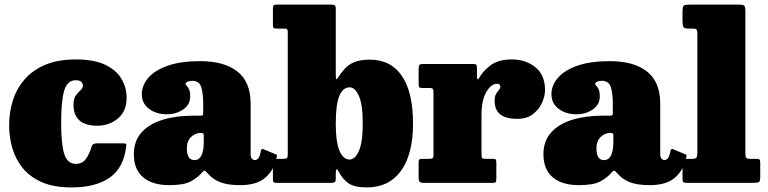

<svg xmlns="http://www.w3.org/2000/svg" viewBox="-20 -800 3360 840"><path d="M20 -252.5Q20 -309 36.2 -360.5Q52.5 -412 87.5 -452.5Q122.5 -493 178 -516.5Q233.5 -540 311.5 -540Q392.5 -540 441.5 -516Q490.5 -492 512.2 -453.8Q534 -415.5 534 -372Q534 -313.5 496 -281.8Q458 -250 406 -250Q352 -250 326.8 -274Q301.5 -298 301.5 -340.5Q301.5 -368.5 311.8 -382.5Q322 -396.5 332.2 -405.2Q342.5 -414 342.5 -426Q342.5 -436 334.8 -442.5Q327 -449 311.5 -449Q274 -449 260.8 -403.2Q247.5 -357.5 247.5 -262.5Q247.5 -171.5 260.8 -127.2Q274 -83 312.5 -83Q340 -83 355.5 -104.2Q371 -125.5 381.5 -160.5Q385 -173 406 -173H516.5Q529.5 -173 531.5 -170.5Q533.5 -168 532 -157.5Q520 -63.5 458.5 -21.8Q397 20 293 20Q216.5 20 164.2 -2.5Q112 -25 80.2 -63.8Q48.5 -102.5 34.2 -151.2Q20 -200 20 -252.5Z M565.5 -125.5Q565.5 -182.5 598.8 -220Q632 -257.5 691 -275.8Q750 -294 827 -294H856Q865 -294 867 -296Q869 -298 869 -307V-349.5Q869 -388.5 860.8 -417.5Q852.5 -446.5 820.5 -446.5Q809 -446.5 800.5 -442.5Q792 -438.5 792 -434Q792 -428.5 797 -424Q802 -419.5 807 -409.8Q812 -400 812 -378Q812 -341.5 781 -320.8Q750 -300 709.5 -300Q664 -300 632.2 -323.8Q600.5 -347.5 600.5 -388Q600.5 -426.5 628.8 -459.5Q657 -492.5 713.8 -512.5Q770.5 -532.5 856 -532.5Q961 -532.5 1018.8 -487Q1076.5 -441.5 1076.5 -347V-126Q1076.5 -111 1082.5 -105.2Q1088.5 -99.5 1095 -99.5Q1102 -99.5 1109.2 -106.5Q1116.5 -113.5 1121.5 -141Q1124.5 -151.5 1133 -147L1187.5 -124.5Q1192 -123 1192 -120.2Q1192 -117.5 1190.5 -112.5Q1180.5 -58.5 1142.5 -24.2Q1104.5 10 1031 10H1030.5Q976 10 943 -3Q910 -16 889 -41.5Q879.5 -52 875.5 -53.2Q871.5 -54.5 864 -45.5Q845 -23 815 -6.5Q785 10 720.5 10Q646.5 10 606 -24.5Q565.5 -59 565.5 -125.5ZM797.5 -150.5Q797.5 -99.5 830.5 -99.5Q871.5 -99.5 871.5 -181V-207Q871.5 -218.5 862 -218.5H857Q835.5 -218.5 816.5 -201.2Q797.5 -184 797.5 -150.5Z M1192 -675Q1180 -675 1177 -678Q1174 -681 1174 -692V-764.5Q1174 -774.5 1178.2 -777.2Q1182.5 -780 1192 -780H1425Q1437 -780 1443 -777.5Q1449 -775 1449 -762V-471.5Q1449 -456 1451 -454Q1453 -452 1457 -458Q1472 -481.5 1488.8 -499.8Q1505.5 -518 1531 -528.5Q1556.5 -539 1597.5 -539Q1690.5 -539 1738.8 -467Q1787 -395 1787 -260Q1787 -125 1734.2 -52.5Q1681.5 20 1585 20Q1531 20 1504.8 2Q1478.5 -16 1460.5 -51.5Q1455.5 -60.5 1452.2 -58.5Q1449 -56.5 1449 -42V-18Q1449 -5.5 1443.8 -2.8Q1438.5 0 1427 0H1191Q1180.5 0 1177.2 -3Q1174 -6 1174 -17V-89Q1174 -100 1178.8 -102.5Q1183.5 -105 1194 -105H1220Q1232.5 -105 1235.8 -109Q1239 -113 1239 -126V-661.5Q1239 -675 1228 -675ZM1449 -260Q1449 -176.5 1465.8 -139.2Q1482.5 -102 1509.5 -102Q1533 -102 1550 -139.2Q1567 -176.5 1567 -260Q1567 -343.5 1550 -380.8Q1533 -418 1509.5 -418Q1480.5 -418 1464.8 -380.8Q1449 -343.5 1449 -260Z M1876.5 -393.5Q1876.5 -406 1874 -410.5Q1871.5 -415 1859.5 -415H1829.5Q1818.5 -415 1815 -417.5Q1811.5 -420 1811.5 -430.5V-500Q1811.5 -512 1815.2 -516Q1819 -520 1830.5 -520H2050.5Q2060 -520 2063.2 -517Q2066.5 -514 2066.5 -503.5V-475.5Q2066.5 -440 2076.5 -459.5Q2093 -489.5 2127 -514.8Q2161 -540 2219 -540Q2280 -540 2322.2 -506Q2364.5 -472 2364.5 -406Q2364.5 -380 2351.5 -350.8Q2338.5 -321.5 2311.8 -300.8Q2285 -280 2242.5 -280Q2144 -280 2144 -358.5Q2144 -378.5 2150.2 -389Q2156.5 -399.5 2162.8 -406.5Q2169 -413.5 2169 -422Q2169 -426 2165.8 -429.8Q2162.5 -433.5 2155 -433.5Q2128.5 -433.5 2107.5 -397.5Q2086.5 -361.5 2086.5 -295.5V-122.5Q2086.5 -110.5 2090.2 -107.8Q2094 -105 2106.5 -105H2137.5Q2146.5 -105 2149 -101.8Q2151.5 -98.5 2151.5 -88.5V-20Q2151.5 -8.5 2149.2 -4.2Q2147 0 2135.5 0H1833.5Q1821 0 1816.2 -4.5Q1811.5 -9 1811.5 -21.5V-90Q1811.5 -101 1815.5 -103Q1819.5 -105 1830.5 -105H1855.5Q1868 -105 1872.2 -107.8Q1876.5 -110.5 1876.5 -123Z M2357.5 -125.5Q2357.5 -182.5 2390.8 -220Q2424 -257.5 2483 -275.8Q2542 -294 2619 -294H2648Q2657 -294 2659 -296Q2661 -298 2661 -307V-349.5Q2661 -388.5 2652.8 -417.5Q2644.5 -446.5 2612.5 -446.5Q2601 -446.5 2592.5 -442.5Q2584 -438.5 2584 -434Q2584 -428.5 2589 -424Q2594 -419.5 2599 -409.8Q2604 -400 2604 -378Q2604 -341.5 2573 -320.8Q2542 -300 2501.5 -300Q2456 -300 2424.2 -323.8Q2392.5 -347.5 2392.5 -388Q2392.5 -426.5 2420.8 -459.5Q2449 -492.5 2505.8 -512.5Q2562.5 -532.5 2648 -532.5Q2753 -532.5 2810.8 -487Q2868.5 -441.5 2868.5 -347V-126Q2868.5 -111 2874.5 -105.2Q2880.5 -99.5 2887 -99.5Q2894 -99.5 2901.2 -106.5Q2908.5 -113.5 2913.5 -141Q2916.5 -151.5 2925 -147L2979.5 -124.5Q2984 -123 2984 -120.2Q2984 -117.5 2982.5 -112.5Q2972.5 -58.5 2934.5 -24.2Q2896.5 10 2823 10H2822.5Q2768 10 2735 -3Q2702 -16 2681 -41.5Q2671.5 -52 2667.5 -53.2Q2663.5 -54.5 2656 -45.5Q2637 -23 2607 -6.5Q2577 10 2512.5 10Q2438.5 10 2398 -24.5Q2357.5 -59 2357.5 -125.5ZM2589.5 -150.5Q2589.5 -99.5 2622.5 -99.5Q2663.5 -99.5 2663.5 -181V-207Q2663.5 -218.5 2654 -218.5H2649Q2627.5 -218.5 2608.5 -201.2Q2589.5 -184 2589.5 -150.5Z M3009 -675H2992Q2974.5 -675 2970.2 -681.5Q2966 -688 2966 -708V-748Q2966 -771.5 2971.8 -775.8Q2977.5 -780 3001.5 -780H3209.5Q3230.5 -780 3235.8 -775.5Q3241 -771 3241 -749V-131Q3241 -113.5 3245 -109.2Q3249 -105 3264 -105H3289.5Q3299.5 -105 3302.8 -102Q3306 -99 3306 -88V-27Q3306 -8 3301 -4Q3296 0 3276.5 0H2986.5Q2974.5 0 2970.2 -2.5Q2966 -5 2966 -17V-83Q2966 -96 2969.8 -100.5Q2973.5 -105 2987 -105H3008Q3020.5 -105 3025.8 -109.5Q3031 -114 3031 -135V-649Q3031 -668 3026.8 -671.5Q3022.5 -675 3009 -675Z"/></svg>

Font: Besley* Narrow Fatface
Style: Regular
Weight: 900
Width: 4
Designer: Owen Earl
Foundry: indestructible type*
Version: Version 3.000; ttfautohint (v1.8.3)